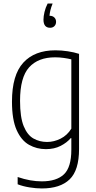

<svg xmlns="http://www.w3.org/2000/svg" viewBox="-20 -832 542 1082"><path d="M216 230Q183.5 230 146.2 224Q109 218 79.5 206.5V165.5Q116 178 149.8 184Q183.5 190 215.5 190Q298.5 190 340.2 150.5Q382 111 382 11.5V-53.5H378.5Q357 -28 321.5 -9.8Q286 8.5 238.5 8.5Q187 8.5 143.5 -16Q100 -40.5 73.8 -99Q47.5 -157.5 47.5 -259.5Q47.5 -409 111.2 -478.8Q175 -548.5 292.5 -548.5Q326 -548.5 362.2 -543Q398.5 -537.5 425.5 -528.5V7.5Q425.5 128 372.2 179Q319 230 216 230ZM245.5 -32Q284.5 -32 321.8 -50.8Q359 -69.5 382 -107V-497.5Q364.5 -502 339.8 -505.5Q315 -509 290.5 -509Q195 -509 144 -452.5Q93 -396 93 -264Q93 -171.5 113.5 -121.2Q134 -71 168.5 -51.5Q203 -32 245.5 -32ZM262.5 -675.5Q225 -675.5 225 -721.5Q225 -740 230.8 -764.5Q236.5 -789 248.5 -812H276.5Q268 -791 264 -774.2Q260 -757.5 259 -743H260.5Q276.5 -743 286.2 -733.5Q296 -724 296 -709Q296 -694.5 286.8 -685Q277.5 -675.5 262.5 -675.5Z"/></svg>

Font: Encode Sans Semi Condensed ExtraLight
Style: Regular
Weight: 200
Width: 4
Designer: Multiple Designers
Foundry: Impallari Type
Version: Version 3.000; ttfautohint (v1.8.3) -l 8 -r 50 -G 200 -x 14 